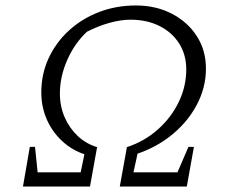

<svg xmlns="http://www.w3.org/2000/svg" viewBox="-20 -682 849 702"><path d="M309 -112Q256 -125 216 -158.5Q176 -192 153.5 -240Q131 -288 131 -344Q131 -411 157.5 -468.5Q184 -526 231 -569.5Q278 -613 341 -637.5Q404 -662 477 -662Q550 -662 608 -632Q666 -602 699.5 -550Q733 -498 733 -431Q733 -360 697.5 -295Q662 -230 599.5 -182Q537 -134 456 -112L444 -144Q508 -165 557 -208.5Q606 -252 633.5 -309Q661 -366 661 -428Q661 -482 635 -523Q609 -564 563 -587Q517 -610 457 -610Q422 -610 380.5 -598.5Q339 -587 298 -566Q253 -524 226 -463Q199 -402 199 -340Q199 -293 216.5 -253Q234 -213 264.5 -184.5Q295 -156 335 -144ZM64 0 89 -145H108L120 -29L97 -52H275L290 -125L335 -144L309 0ZM418 0 444 -144 486 -134 468 -52H648L619 -29L669 -145H689L663 0Z"/></svg>

Font: Piazzolla 8pt ExtraLight
Style: Italic
Weight: 250
Italic angle: -11.3°
Designer: Juan Pablo del Peral
Foundry: Huerta Tipografica
Version: Version 2.001